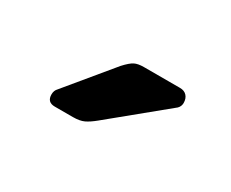

<svg xmlns="http://www.w3.org/2000/svg" viewBox="-40 -836 411 341"><g transform="rotate(30 165.5 -665.0)"><path d="M183 -735H257Q266 -735 271 -729.5Q276 -724 276 -715Q276 -708 271 -703L160 -612Q149 -603 140.5 -599Q132 -595 118 -595H81Q65 -595 65 -611Q65 -619 70 -624L146 -716Q157 -728 164 -731.5Q171 -735 183 -735Z"/></g></svg>

Font: Contemporary
Style: Regular
Weight: 400
Designer: Victor Tran
Foundry: Victor Tran
Version: Version 1.100